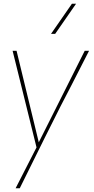

<svg xmlns="http://www.w3.org/2000/svg" viewBox="-20 -800 500 1020"><path d="M85 200H63L174 -17L47 -530H68L186 -44L430 -530H453Q339 -306 302 -236Q242 -118 85 200ZM273 -620H251L362 -780H384Z"/></svg>

Font: Tanohe Sans Thin
Style: Italic
Weight: 100
Designer: Village Type and Design LLC & Cristiano Sobral
Foundry: Cooper Hewitt Smithsonian Design Museum
Version: Version 1.00;September 29, 2021;FontCreator 13.0.0.2655 64-b